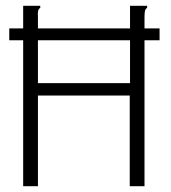

<svg xmlns="http://www.w3.org/2000/svg" viewBox="-20 -643 590 663"><path d="M12 -504V-545H60V-623H119V-616Q113 -612 111.5 -605Q110 -598 111 -581V-545H429V-623H488V-616Q482 -612 480.5 -605Q479 -598 479 -581V-545H531V-504H479V0H428V-313H111V0H60V-504ZM111 -356H429V-504H111Z"/></svg>

Font: Inconsolata SemiExpanded Light
Style: Regular
Weight: 300
Width: 6
Monospace: yes
Designer: Raph Levien, Cyreal, Brenton Simpson
Foundry: Raph Levien, Cyreal, Google
Version: Version 3.001; ttfautohint (v1.8.2.53-6de2)